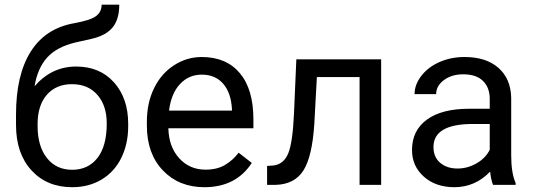

<svg xmlns="http://www.w3.org/2000/svg" viewBox="-20 -778 2245 808"><path d="M300.3 -498Q399.9 -498 459.7 -431.4Q519.5 -364.7 519.5 -255.9V-247.6Q519.5 -172.9 490.7 -114Q461.9 -55.2 408 -22.7Q354 9.8 283.7 9.8Q177.2 9.8 112.3 -61.3Q47.4 -132.3 47.4 -252V-295.9Q47.4 -462.4 109.1 -560.5Q170.9 -658.7 291.5 -680.2Q359.9 -692.4 383.8 -710Q407.7 -727.5 407.7 -758.3H481.9Q481.9 -697.3 454.3 -663.1Q426.8 -628.9 366.2 -614.7L298.8 -599.6Q218.3 -580.6 178 -535.4Q137.7 -490.2 125.5 -415Q197.3 -498 300.3 -498ZM282.7 -423.8Q216.3 -423.8 177.2 -379.2Q138.2 -334.5 138.2 -255.4V-247.6Q138.2 -162.6 177.5 -113Q216.8 -63.5 283.7 -63.5Q351.1 -63.5 390.1 -113.3Q429.2 -163.1 429.2 -258.8Q429.2 -333.5 389.9 -378.7Q350.6 -423.8 282.7 -423.8Z M840.3 9.8Q732.9 9.8 665.5 -60.8Q598.1 -131.3 598.1 -249.5V-266.1Q598.1 -344.7 628.2 -406.5Q658.2 -468.3 712.2 -503.2Q766.1 -538.1 829.1 -538.1Q932.1 -538.1 989.3 -470.2Q1046.4 -402.3 1046.4 -275.9V-238.3H688.5Q690.4 -160.2 734.1 -112.1Q777.8 -64 845.2 -64Q893.1 -64 926.3 -83.5Q959.5 -103 984.4 -135.3L1039.6 -92.3Q973.1 9.8 840.3 9.8ZM829.1 -463.9Q774.4 -463.9 737.3 -424.1Q700.2 -384.3 691.4 -312.5H956.1V-319.3Q952.1 -388.2 918.9 -426Q885.7 -463.9 829.1 -463.9Z M1584 -528.3V0H1493.2V-453.6H1313.5L1302.7 -255.9Q1293.9 -119.6 1257.1 -61Q1220.2 -2.4 1140.1 0H1104V-79.6L1129.9 -81.5Q1173.8 -86.4 1192.9 -132.3Q1211.9 -178.2 1217.3 -302.2L1227.1 -528.3Z M2055.2 0Q2047.4 -15.6 2042.5 -55.7Q1979.5 9.8 1892.1 9.8Q1814 9.8 1763.9 -34.4Q1713.9 -78.6 1713.9 -146.5Q1713.9 -229 1776.6 -274.7Q1839.4 -320.3 1953.1 -320.3H2041V-361.8Q2041 -409.2 2012.7 -437.3Q1984.4 -465.3 1929.2 -465.3Q1880.9 -465.3 1848.1 -440.9Q1815.4 -416.5 1815.4 -381.8H1724.6Q1724.6 -421.4 1752.7 -458.3Q1780.8 -495.1 1828.9 -516.6Q1877 -538.1 1934.6 -538.1Q2025.9 -538.1 2077.6 -492.4Q2129.4 -446.8 2131.3 -366.7V-123.5Q2131.3 -50.8 2149.9 -7.8V0ZM1905.3 -68.8Q1947.8 -68.8 1985.8 -90.8Q2023.9 -112.8 2041 -147.9V-256.3H1970.2Q1804.2 -256.3 1804.2 -159.2Q1804.2 -116.7 1832.5 -92.8Q1860.8 -68.8 1905.3 -68.8Z"/></svg>

Font: Mardoto
Style: Regular
Weight: 400
Designer: Christian Robertson, Vahan Hovhannisyan
Foundry: Google
Version: Version 1.000